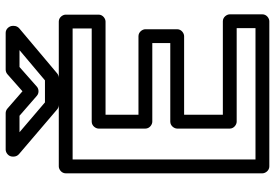

<svg xmlns="http://www.w3.org/2000/svg" viewBox="-170 -798 993 694"><g transform="rotate(-90 327.0 -451.5)"><path d="M517.8 -333H233.7C218.6 -333 208.7 -318.7 208.7 -308V-118C208.7 -102.9 223 -93 233.7 -93H571.7V-25H97V-686H570.6V-617H233.7C218.6 -617 208.7 -602.7 208.7 -592V-423C208.7 -407.9 223 -398 233.7 -398H517.8ZM542.8 -283C553.5 -283 567.8 -292.9 567.8 -308V-423C567.8 -433.7 557.9 -448 542.8 -448H258.7V-567H595.6C606.3 -567 620.6 -576.9 620.6 -592V-711C620.6 -721.7 610.7 -736 595.6 -736H72C61.3 -736 47 -726.1 47 -711V0C47 10.7 56.9 25 72 25H596.7C607.4 25 621.7 15.1 621.7 0V-118C621.7 -128.7 611.8 -143 596.7 -143H258.7V-283ZM360.3 -815.3 431.3 -878H492.3L383 -786H303.4L195.6 -878H255.1L327.3 -815.2C337.2 -806.5 352.3 -808.2 360.3 -815.3ZM343.6 -867.3 280.9 -921.8C276.6 -925.6 270.5 -928 264.5 -928H132.5C121.8 -928 107.5 -918.1 107.5 -903V-899C107.5 -892.1 110.7 -884.8 116.3 -880L278 -742C282.2 -738.3 288.3 -736 294.2 -736H392.1C397.6 -736 403.7 -738.1 408.2 -741.9L571 -878.9C576.3 -883.4 579.9 -890.6 579.9 -898V-903C579.9 -913.7 570 -928 554.9 -928H421.8C415.9 -928 409.8 -925.8 405.2 -921.7Z"/></g></svg>

Font: Asimov
Style: WidOu
Weight: 500
Designer: Google
Version: Version 2.000980; 2014